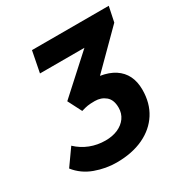

<svg xmlns="http://www.w3.org/2000/svg" viewBox="-156 -776 875 912"><g transform="rotate(-30 282.0 -320.0)"><path d="M225.3 12Q166.8 12 109.2 -8.9Q51.6 -29.9 14.8 -76.5L77.8 -165.3Q109.1 -135.6 148.5 -120.3Q187.8 -105 232.2 -105Q270.1 -105 299.6 -117.8Q329 -130.7 346.1 -154.4Q363.1 -178.2 363.1 -209.8Q363.1 -252.8 338.9 -273Q314.7 -293.2 280.5 -293.2Q255.4 -293.2 241 -290.9Q226.6 -288.6 205.6 -282.1L166.9 -357.5L364.5 -536.8H120.7L143.2 -651.8H564.3L547.1 -569.5L361.8 -384.4Q408.5 -376.9 440.1 -356.3Q471.6 -335.7 487.6 -303.4Q503.6 -271 503.6 -227.3Q503.6 -153.6 469.4 -100.1Q435.3 -46.6 372.8 -17.3Q310.4 12 225.3 12Z"/></g></svg>

Font: Source Sans 3
Style: Italic
Weight: 200
Italic angle: -11°
Designer: Paul D. Hunt
Foundry: Adobe
Version: Version 3.046;hotconv 1.0.118;makeotfexe 2.5.65603